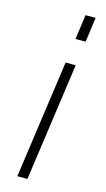

<svg xmlns="http://www.w3.org/2000/svg" viewBox="-117 -786 456 826"><g transform="rotate(15 111.0 -372.5)"><path d="M141 -635 156 -745H201L186 -635ZM52 0 126 -526H171L97 0Z"/></g></svg>

Font: Plus Jakarta Sans ExtraLight
Style: Italic
Weight: 200
Italic angle: -8°
Designer: Gumpita Rahayu
Foundry: Tokotype
Version: Version 2.071; ttfautohint (v1.8.4.7-5d5b);gftools[0.9.29]